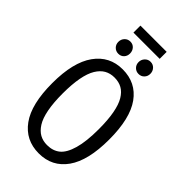

<svg xmlns="http://www.w3.org/2000/svg" viewBox="-288 -1048 1149 1149"><g transform="rotate(45 287.0 -473.5)"><path d="M398.9 -899.9H176.8V-959H398.9ZM151.9 -796.9Q151.9 -818.8 166.3 -834Q180.7 -849.1 202.1 -849.1Q223.6 -849.1 237.3 -834Q251 -818.8 251 -796.9Q251 -774.9 237.3 -760.5Q223.6 -746.1 202.1 -746.1Q180.7 -746.1 166.3 -760.7Q151.9 -775.4 151.9 -796.9ZM373 -849.1Q394.5 -849.1 408.7 -834Q422.9 -818.8 422.9 -796.9Q422.9 -775.4 408.7 -760.7Q394.5 -746.1 373 -746.1Q352.1 -746.1 337.6 -760.7Q323.2 -775.4 323.2 -796.9Q323.2 -818.4 337.6 -833.7Q352.1 -849.1 373 -849.1ZM287.1 -699.2Q399.9 -699.2 463.4 -611.1Q526.9 -522.9 526.9 -344.2Q526.9 -167 463.4 -77.4Q399.9 12.2 287.1 12.2Q174.8 12.2 110.8 -76.2Q46.9 -164.6 46.9 -342.8Q46.9 -518.6 111.3 -608.9Q175.8 -699.2 287.1 -699.2ZM287.1 -629.9Q251.5 -629.9 224.1 -614.5Q196.8 -599.1 176.3 -565.7Q155.8 -532.2 145.3 -476.3Q134.8 -420.4 134.8 -342.8Q134.8 -265.1 145.5 -209.2Q156.2 -153.3 177 -120.6Q197.8 -87.9 224.9 -73Q252 -58.1 287.1 -58.1Q336.4 -58.1 369.1 -84.7Q401.9 -111.3 420.4 -175.8Q439 -240.2 439 -344.2Q439 -421.9 428.7 -477.5Q418.5 -533.2 398.4 -566.4Q378.4 -599.6 351.1 -614.7Q323.7 -629.9 287.1 -629.9Z"/></g></svg>

Font: Fira Sans Compressed Book
Style: Regular
Weight: 350
Width: 1
Designer: Carrois Corporate & Edenspiekermann AG
Foundry: Carrois Corporate GbR & Edenspiekermann AG
Version: Version 4.203;PS 004.203;hotconv 1.0.88;makeotf.lib2.5.64775